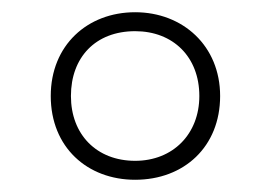

<svg xmlns="http://www.w3.org/2000/svg" viewBox="-20 -795 443 314"><path d="M201 -501C281 -501 340 -555 340 -638C340 -720 279 -775 201 -775C123 -775 63 -721 63 -638C63 -554 123 -501 201 -501ZM201 -532C138 -532 96 -575 96 -638C96 -701 136 -744 201 -744C263 -744 306 -702 306 -638C306 -576 263 -532 201 -532Z"/></svg>

Font: Noto Sans Tamil UI SemiCondensed ExtraLight
Style: Regular
Weight: 200
Width: 4
Designer: Jelle Bosma - Monotype Design Team
Foundry: Monotype Imaging Inc.
Version: Version 2.004